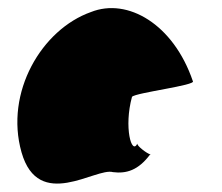

<svg xmlns="http://www.w3.org/2000/svg" viewBox="-20 -564 536 464"><path d="M32 -196C73 -52 212 -160 253 -148C285 -144 314 -152 343 -191C335 -193 310 -212 312 -217C298 -188 279 -257 299 -330C307 -340 456 -358 446 -368C399 -506 288 -570 200 -535C81 -493 -9 -341 32 -196ZM312 -217C312 -217 312 -218 312 -218C312 -218 312 -217 312 -217ZM344 -192 343 -191C345 -191 345 -191 344 -190Z"/></svg>

Font: Ampere
Style: SCSuCnd
Weight: 400
Version: Version 1